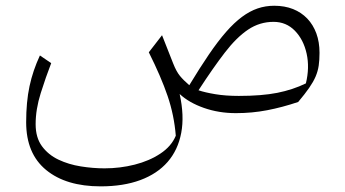

<svg xmlns="http://www.w3.org/2000/svg" viewBox="-20 -392 1225 681"><path d="M816.9 9.3Q874 9.3 927.5 -1Q981 -11.2 1037.6 -30.3Q1061.5 -58.6 1076.4 -80.1Q1091.3 -101.6 1099.4 -120.4Q1107.4 -139.2 1110.4 -159.2Q1113.3 -179.2 1113.3 -204.6Q1113.3 -242.7 1102.1 -273.4Q1090.8 -304.2 1069.8 -326.2Q1048.8 -348.1 1019.3 -359.9Q989.7 -371.6 952.6 -371.6Q921.9 -371.6 893.8 -362.1Q865.7 -352.5 838.1 -332Q810.5 -311.5 781.7 -278.6Q752.9 -245.6 720.9 -198.7Q689 -151.9 651.4 -89.8Q630.9 -107.4 618.2 -122.8Q605.5 -138.2 594.2 -167L554.7 -267.1L507.8 -206.5Q551.3 -119.6 574.5 -51.5Q597.7 16.6 603.5 89.4Q587.9 127 548.8 152.8Q509.8 178.7 457.8 191.9Q405.8 205.1 350.6 205.1Q309.6 205.1 266.6 198.2Q223.6 191.4 187.5 174.3Q151.4 157.2 128.9 126.7Q106.4 96.2 106.4 48.3Q106.4 -4.4 124.5 -61.8Q142.6 -119.1 161.6 -168L121.6 -195.3Q96.7 -142.1 84.7 -86.2Q72.8 -30.3 72.8 41.5Q72.8 152.8 143.6 210.9Q214.4 269 336.9 269Q417.5 269 477.5 246.8Q537.6 224.6 574.5 182.4Q611.3 140.1 622.8 79.3Q634.3 18.6 617.2 -58.6Q650.4 -27.8 703.1 -9.3Q755.9 9.3 816.9 9.3ZM1064.9 -96.2Q1018.6 -73.7 963.4 -62.7Q908.2 -51.8 827.1 -51.8Q780.3 -51.8 743.7 -57.9Q707 -64 684.1 -71.8Q735.8 -151.4 777.3 -205.3Q818.8 -259.3 859.9 -286.9Q900.9 -314.5 950.2 -314.5Q995.1 -314.5 1025.9 -283Q1056.6 -251.5 1067.6 -201.7Q1078.6 -151.9 1064.9 -96.2Z"/></svg>

Font: Pinar FD VF
Style: Regular
Weight: 300
Designer: Amin Abedi
Version: Version 2.000